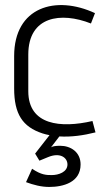

<svg xmlns="http://www.w3.org/2000/svg" viewBox="-20 -530 423 760"><path d="M346 -51C221 -22 92 -34 92 -169V-314C92 -466 221 -484 340 -437L356 -478C201 -550 36 -503 36 -308V-180C36 -79 69 -28 148 -2C157 1 166 3 176 5L119 78L136 106L170 92C218 72 247 94 247 121C247 151 212 163 185 163C164 163 144 163 107 138L83 191C113 202 143 210 175 210C230 210 299 192 299 121C299 72 260 47 218 47C201 47 188 49 182 53L215 10C261 13 311 6 358 -6Z"/></svg>

Font: Advent Pro
Style: Regular
Weight: 400
Designer: Andreas Kalpakidis
Foundry: Andreas Kalpakidis
Version: Version 2.002 2008